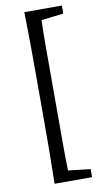

<svg xmlns="http://www.w3.org/2000/svg" viewBox="-97 -759 513 963"><g transform="rotate(-10 160.0 -278.0)"><path d="M103 -158V-398Q103 -477 102.5 -556.5Q102 -636 100 -715H291V-674L178 -661Q176 -596 176 -530Q176 -464 176 -398V-158Q176 -92 176 -26.5Q176 39 178 105L291 118V159H100Q102 81 102.5 2Q103 -77 103 -158Z"/></g></svg>

Font: Source Serif Pro
Style: Regular
Weight: 400
Designer: Frank Grießhammer
Foundry: Adobe Systems Incorporated
Version: Version 2.000;PS 1.000;hotconv 16.6.51;makeotf.lib2.5.65220